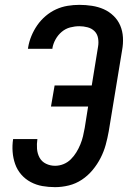

<svg xmlns="http://www.w3.org/2000/svg" viewBox="-20 -763 540 791"><path d="M207 8Q180 8 154.5 3.5Q129 -1 106.5 -13Q84 -25 67.5 -44Q51 -63 42.5 -87Q34 -111 32 -137.5Q30 -164 34 -190H134Q131 -170 132.5 -150Q134 -130 143 -113.5Q152 -97 169.5 -88.5Q187 -80 207 -80Q225 -80 242 -87Q259 -94 272 -107Q285 -120 294.5 -135.5Q304 -151 311 -168Q318 -185 322 -202Q326 -219 329 -236L343 -324H190L205 -411H358L384 -571Q387 -588 384 -605.5Q381 -623 369.5 -634.5Q358 -646 341 -650.5Q324 -655 307 -655Q288 -655 269 -650Q250 -645 234.5 -632Q219 -619 209 -601Q199 -583 196 -565Q196 -564 196 -563Q196 -562 196 -562H95Q95 -563 95.5 -564.5Q96 -566 96 -568Q100 -592 109.5 -615Q119 -638 133.5 -659Q148 -680 168 -697Q188 -714 211 -724.5Q234 -735 258.5 -739Q283 -743 307 -743Q333 -743 359 -739Q385 -735 407.5 -725Q430 -715 448 -697.5Q466 -680 475.5 -657.5Q485 -635 486.5 -609Q488 -583 483 -556L428 -222Q423 -194 415.5 -166.5Q408 -139 394.5 -112.5Q381 -86 361.5 -62.5Q342 -39 317 -22.5Q292 -6 263.5 1Q235 8 207 8Z"/></svg>

Font: Iosevka SS04 Semibold Oblique
Style: Regular
Weight: 600
Italic angle: -9°
Monospace: yes
Designer: Belleve Invis
Foundry: Belleve Invis
Version: Version 19.0.0; ttfautohint (v1.8.4)